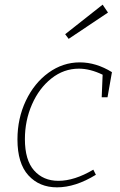

<svg xmlns="http://www.w3.org/2000/svg" viewBox="-20 -798 517 825"><path d="M461 -488 442 -380H417L421 -477Q367 -503 319 -503Q254 -503 201 -461Q148 -419 117.5 -349.5Q87 -280 87 -200Q87 -110 126.5 -65.5Q166 -21 231 -21Q300 -21 381 -69L392 -47Q304 7 225 7Q149 7 102 -44.5Q55 -96 55 -199Q55 -289 91 -365Q127 -441 188.5 -485.5Q250 -530 323 -530Q393 -530 461 -488ZM444 -744 275 -631 260 -651 421 -778Z"/></svg>

Font: Bitter Pro ExtraLight
Style: Italic
Weight: 275
Italic angle: -9°
Designer: Sol Matas, and Bitter project Authors
Foundry: Sol Matas
Version: Version 1.010